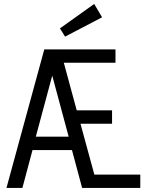

<svg xmlns="http://www.w3.org/2000/svg" viewBox="-20 -932 748 952"><path d="M552.6 -687.2H199.6L12 0H91L141.2 -188H336.8L387.2 0H675.6V-66.4H447.8L379 -318.6H535.6V-385H360.4L296.4 -620.8H552.6ZM320.4 -254.4H157.6L239 -557ZM302.6 -750.4 486.2 -846.2 447 -912.4 277.2 -791.2Z"/></svg>

Font: Secuela Light
Style: Regular
Weight: 300
Designer: Fernando Haro
Foundry: deFharo
Version: Version 1.708